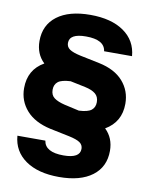

<svg xmlns="http://www.w3.org/2000/svg" viewBox="-87 -793 704 907"><g transform="rotate(10 265.0 -340.0)"><path d="M259 50Q158 50 98 8Q38 -34 32 -108H166Q174 -54 262 -54Q341 -54 341 -99Q341 -118 325.5 -129Q310 -140 272 -148L180 -167Q103 -184 63.5 -229Q24 -274 24 -335Q24 -424 98 -466Q57 -505 57 -567Q57 -644 114 -687Q171 -730 273 -730Q374 -730 434 -688Q494 -646 500 -572H366Q359 -626 270 -626Q191 -626 191 -581Q191 -562 207 -551Q223 -540 260 -532L352 -513Q429 -497 468.5 -452Q508 -407 508 -345Q508 -257 434 -214Q475 -175 475 -113Q475 -36 418 7Q361 50 259 50ZM226 -291 297 -275Q340 -277 357 -290.5Q374 -304 374 -329Q374 -355 357 -369Q340 -383 307 -390L235 -405Q192 -403 175 -389.5Q158 -376 158 -351Q158 -325 175.5 -312Q193 -299 226 -291Z"/></g></svg>

Font: Instrument Sans
Style: Bold
Weight: 700
Designer: Rodrigo Fuenzalida
Foundry: fragTYPE
Version: Version 1.000; ttfautohint (v1.8.4.7-5d5b);gftools[0.9.28]